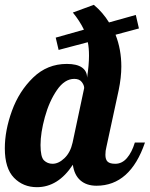

<svg xmlns="http://www.w3.org/2000/svg" viewBox="-33 -770 621 796"><path d="M568 -179H526C518 -152.3 507.2 -131 493.5 -115C479.8 -99 463.7 -91 445 -91C430.3 -91 419.8 -93.8 413.5 -99.5C407.2 -105.2 404 -114.7 404 -128C404 -139.3 405.3 -150 408 -160L459 -396C466.3 -431.3 470 -464 470 -494C470 -541.3 462 -585.3 446 -626L543 -652L530 -708L419 -677C402.3 -704.3 381.3 -728.7 356 -750L269 -718C287.7 -695.3 303 -671.7 315 -647L198 -614L210 -563L331 -595C334.3 -580.3 336 -561.7 336 -539C336 -513.7 333.3 -483.3 328 -448C328 -466 321 -480 307 -490C293 -500 272 -505 244 -505C190 -505 143.5 -486.2 104.5 -448.5C65.5 -410.8 36.2 -364.8 16.5 -310.5C-3.2 -256.2 -13 -204.3 -13 -155C-13 -99.7 -0.3 -59 25 -33C50.3 -7 82 6 120 6C178.7 6 228.3 -25 269 -87C273 -58.3 283.5 -36.7 300.5 -22C317.5 -7.3 339.7 0 367 0C460.3 0 527.3 -59.7 568 -179ZM316 -405 268 -179C262 -151.7 250.8 -130.2 234.5 -114.5C218.2 -98.8 201.7 -91 185 -91C171 -91 159.2 -95.7 149.5 -105C139.8 -114.3 135 -135.7 135 -169C135 -202.3 141 -240.8 153 -284.5C165 -328.2 181.7 -365.5 203 -396.5C224.3 -427.5 248.3 -443 275 -443C289 -443 299.3 -438.7 306 -430C312.7 -421.3 316 -413 316 -405Z"/></svg>

Font: DonutKreme
Style: Regular
Weight: 400
Designer: Impallari Type
Foundry: Impallari Type
Version: Version 2.100